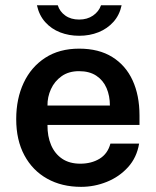

<svg xmlns="http://www.w3.org/2000/svg" viewBox="-20 -716 606 746"><path d="M164.5 -230.5Q164 -186.5 178.5 -152.5Q193 -118.5 221.5 -99.2Q250 -80 292 -80Q335 -80 366.8 -99.2Q398.5 -118.5 409 -158H520.5Q511.5 -104 477.5 -66.5Q443.5 -29 395.2 -9.5Q347 10 295 10Q220 10 163.2 -21.8Q106.5 -53.5 74.8 -112.5Q43 -171.5 43 -253Q43 -332.5 72 -394.2Q101 -456 155.8 -491.5Q210.5 -527 287.5 -527Q364 -527 416.2 -494.5Q468.5 -462 495.2 -403.8Q522 -345.5 522 -267.5V-230.5ZM164.5 -306H407Q407 -343.5 394 -373.8Q381 -404 354.2 -421.8Q327.5 -439.5 287 -439.5Q247 -439.5 219.5 -420Q192 -400.5 178 -369.8Q164 -339 164.5 -306ZM452.5 -695.5Q444.5 -657.5 420.8 -631Q397 -604.5 362.8 -590.8Q328.5 -577 287.5 -577Q248 -577 213.8 -590.2Q179.5 -603.5 155.8 -630Q132 -656.5 123.5 -695.5H204.5Q212 -671 233.8 -655.5Q255.5 -640 287.5 -640Q319 -640 341.5 -655.5Q364 -671 372.5 -695.5Z"/></svg>

Font: Public Sans SemiBold
Style: Regular
Weight: 600
Designer: The Public Sans Project Authors: Dan O. Williams and USWDS (Libre Franklin designed by Pablo Impallari and Rodrigo Fuenz
Version: Version 1.007